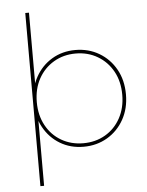

<svg xmlns="http://www.w3.org/2000/svg" viewBox="-61 -791 793 1034"><g transform="rotate(-5 335.5 -274.0)"><path d="M366 3Q295 3 239 -30.5Q183 -64 150.5 -123Q118 -182 118 -258Q118 -335 150.5 -394Q183 -453 239 -486.5Q295 -520 366 -520Q437 -520 494 -486.5Q551 -453 584 -394Q617 -335 617 -258Q617 -182 584 -123Q551 -64 494 -30.5Q437 3 366 3ZM115 194V-742H135V-327L125 -257L135 -187V194ZM366 -16Q432 -16 484.5 -46.5Q537 -77 567 -132Q597 -187 597 -258Q597 -330 567 -384.5Q537 -439 484.5 -470Q432 -501 366 -501Q300 -501 247.5 -470Q195 -439 165 -384.5Q135 -330 135 -258Q135 -187 165 -132Q195 -77 247.5 -46.5Q300 -16 366 -16Z"/></g></svg>

Font: Montserrat Thin
Style: Regular
Weight: 100
Designer: Julieta Ulanovsky
Foundry: Julieta Ulanovsky
Version: Version 9.000